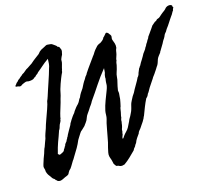

<svg xmlns="http://www.w3.org/2000/svg" viewBox="-110 -879 1172 1052"><g transform="rotate(-15 476.5 -353.5)"><path d="M949.2 -739.3Q948.2 -735.4 949.7 -733.4L953.1 -728.5Q952.1 -726.6 951.2 -724.9Q950.2 -723.1 949.2 -721.2Q947.3 -717.8 947.3 -712.9Q941.9 -706.5 938.5 -699.2Q935.1 -691.9 929.7 -685.5Q923.8 -677.2 918.5 -669.2Q913.1 -661.1 908.2 -653.3Q898.9 -638.2 887.7 -624Q883.3 -618.2 882.3 -615.2Q880.9 -611.3 877.9 -608.4Q870.1 -599.6 868.2 -595.2Q866.2 -590.8 864.3 -585.9Q859.4 -576.2 853.5 -568.4L849.1 -560.5Q847.2 -557.1 844.7 -551.8Q839.8 -543.9 835.9 -537.1Q832.5 -530.8 827.1 -522.5Q825.2 -517.6 822.8 -515.1Q819.8 -512.2 819.3 -507.8Q813.5 -500 807.6 -492.7Q801.8 -485.4 797.9 -476.6Q793.9 -464.8 790.8 -455.1Q787.6 -445.3 780.3 -436.5Q777.3 -431.2 774.4 -426.8Q771.5 -422.4 769 -418.5Q766.6 -415 763.9 -411.1Q761.2 -407.2 758.8 -403.3Q753.9 -395.5 750.5 -392.1Q747.1 -388.7 743.2 -380.9Q735.4 -370.1 728.5 -358.9Q722.2 -348.1 713.9 -336.9Q708 -327.6 705.1 -321.3Q701.7 -314 695.3 -306.6Q691.4 -293.9 680.7 -285.2Q669.9 -263.7 661.1 -241.2Q652.3 -218.8 643.6 -195.3Q639.2 -189.5 638.7 -184.6Q632.3 -173.8 631.3 -171.4Q630.4 -168.5 628.9 -167Q622.1 -157.7 616.2 -148.4Q613.8 -144.5 611.3 -140.9Q608.9 -137.2 606.4 -133.8Q601.6 -127.9 597.2 -122.6Q592.8 -117.2 590.8 -109.4Q583 -98.6 575.7 -87.9Q568.4 -77.1 563.5 -63.5Q556.2 -54.7 552.7 -45.9Q543.9 -37.1 540 -27.3Q523.4 -10.7 507.3 4.9Q491.2 20.5 471.7 34.2Q469.2 34.7 466.8 35.2Q464.4 35.6 461.9 36.6Q457.5 38.1 451.2 37.1Q445.3 36.6 439.9 33.2Q435.1 30.3 428.7 31.2Q421.9 27.3 415 14.6Q413.1 6.3 412.1 1.5Q411.1 -3.9 409.2 -9.8Q406.7 -16.1 405 -21.5Q403.3 -26.9 402.3 -31.2Q400.4 -41 402.8 -53.2L408.2 -78.1Q412.1 -91.8 415.5 -106Q418.9 -120.1 420.9 -133.8Q423.8 -152.3 428.2 -172.9Q432.6 -193.4 435.5 -210Q438.5 -220.7 441.4 -231.4Q444.3 -242.2 444.3 -252.9Q444.3 -267.1 446.3 -277.3Q452.1 -304.7 462.4 -331.5Q472.7 -358.4 482.4 -383.8Q484.4 -388.7 486.3 -395Q488.3 -401.4 489.3 -407.2Q489.7 -411.1 490 -414.6Q490.2 -418 490.2 -421.4Q490.2 -424.8 490.5 -428.2Q490.7 -431.6 491.2 -435.5Q493.2 -442.9 493.2 -447.3Q493.2 -451.2 492.7 -453.1Q492.2 -455.1 493.2 -459Q493.2 -463.9 494.6 -468.8Q495.6 -471.2 496.3 -474.1Q497.1 -477.1 498 -480.5Q499 -488.3 499 -492.2Q499 -495.1 499.3 -498.3Q499.5 -501.5 500 -504.9Q483.9 -484.9 469.2 -465.1Q454.6 -445.3 441.9 -425.8Q429.2 -406.2 415.8 -386.7Q402.3 -367.2 388.7 -347.7Q383.8 -337.4 377 -328.1Q369.6 -318.8 364.3 -309.6Q361.8 -305.7 359.1 -301.5Q356.4 -297.4 353.5 -293.5Q350.6 -289.6 347.9 -285.4Q345.2 -281.2 342.8 -277.3Q340.8 -272.9 339.1 -268.8Q337.4 -264.6 335.9 -260.7Q333 -252 328.1 -246.1Q326.7 -243.7 325 -241.2Q323.2 -238.8 321.3 -236.3Q319.3 -233.9 317.6 -231.4Q315.9 -229 314.5 -226.6L304.2 -216.8Q301.8 -214.4 299.1 -211.9Q296.4 -209.5 293.9 -207Q290 -205.6 283.4 -195.8Q276.9 -186 270.5 -175.5Q264.2 -165 261.7 -161.1Q252.9 -139.6 242.2 -121.1Q231.4 -102.5 219.7 -84Q217.8 -81.1 216.1 -78.1Q214.4 -75.2 212.4 -71.8Q208.5 -64.5 204.1 -59.6Q193.8 -43.9 188 -32.7Q181.2 -20 170.9 -11.7Q168.9 -6.8 166 -3.4Q162.6 0.5 162.1 4.9Q156.7 10.7 148.4 13.7Q138.7 17.1 130.9 21.5Q124 25.4 114.7 28.3Q105.5 31.2 94.7 26.4Q93.3 25.9 90.8 22.5Q88.9 19.5 85.9 19.5Q83.5 13.2 79.6 11.2Q75.7 9.3 71.3 4.9Q69.8 3.4 67.9 0.5Q67.4 -0.5 66.4 -2Q65.4 -3.4 64.5 -4.9Q58.6 -11.7 53.2 -20Q47.9 -28.3 44.9 -39.1Q44.9 -42 44.4 -44.4Q43.9 -46.9 43.9 -50.8Q43.5 -54.2 41.5 -59.1Q40 -63 40 -69.3Q40.5 -73.2 41.5 -76.9Q42.5 -80.6 43.5 -84L47.9 -97.7Q49.8 -105 52.2 -111.6Q54.7 -118.2 57.1 -124.5Q59.6 -130.9 62 -137.7Q64.5 -144.5 66.4 -152.3Q69.8 -164.1 74.2 -171.9Q79.1 -186.5 81.8 -193.4Q84.5 -200.2 89.8 -214.8Q92.8 -230.5 97.2 -242.7L106.4 -268.6Q110.4 -284.2 120.6 -312.3Q130.9 -340.3 140.6 -368.4Q150.4 -396.5 152.3 -411.1Q155.3 -416 157.2 -422.4Q158.2 -425.8 159.2 -428.5Q160.2 -431.2 161.1 -433.6Q165 -447.3 172.6 -469.2Q180.2 -491.2 185.5 -507.8Q192.4 -528.3 198.7 -547.9Q205.1 -567.4 209 -583Q212.9 -591.8 214.4 -606Q215.8 -620.1 215.8 -633.8Q191.9 -617.2 176.3 -603Q168.5 -596.2 160.6 -589.4Q152.8 -582.5 144.5 -576.2Q140.6 -569.8 134.3 -566.4Q129.4 -563.5 123 -555.7Q118.2 -555.2 115.2 -551.3Q112.8 -548.3 107.4 -545.9Q97.2 -542 83 -542Q81.1 -542 77.1 -543Q73.2 -543.9 71.3 -543.9Q66.4 -543.9 59.6 -541L47.9 -536.1Q45.9 -535.2 44.2 -534.2Q42.5 -533.2 41.5 -532.2Q40.5 -531.2 38.8 -530.3Q37.1 -529.3 35.2 -528.3Q30.3 -526.4 26.4 -527.8Q22 -529.8 17.6 -530.3Q12.7 -531.2 10.7 -530.8Q8.3 -530.3 4.9 -534.2Q7.3 -539.6 10.3 -542Q13.2 -544.4 15.6 -549.8Q23.9 -555.2 30.3 -564.5Q35.6 -566.9 38.1 -569.8Q40 -572.3 44.9 -576.2Q48.3 -579.6 51.8 -581.5Q55.2 -583.5 58.6 -587.9Q69.8 -593.3 77.6 -601.1Q85.9 -609.4 96.7 -614.3Q107.9 -621.1 111.8 -624.5Q116.7 -628.4 123 -631.8Q127.9 -635.7 130.4 -638.2Q132.8 -640.6 137.7 -644.5Q142.6 -648.4 147.2 -651.9Q151.9 -655.3 156.2 -658.7L173.8 -671.9Q183.6 -685.5 193.8 -691.4Q204.1 -697.3 214.8 -702.1Q219.7 -705.1 224.6 -707.5Q229.5 -710 235.4 -709Q239.3 -709 240.7 -708.5Q242.2 -708 246.1 -708Q255.4 -708 260.3 -704.1Q266.1 -699.2 271.5 -696.3Q276.4 -692.4 278.8 -690.9Q281.7 -689 284.2 -683.6Q289.1 -683.6 293.9 -678.7Q294.9 -675.8 296.1 -672.9Q297.4 -669.9 298.8 -667.5Q301.8 -662.6 300.8 -654.3Q300.3 -651.9 299.8 -649.7Q299.3 -647.5 298.8 -645Q298.3 -643.1 297.9 -640.6Q297.4 -638.2 296.9 -635.7Q293 -628.9 291 -624Q289.1 -619.1 287.1 -614.3Q285.2 -610.8 285.6 -605.5Q286.1 -602.5 285.2 -595.7Q284.2 -590.8 283 -585.9Q281.7 -581.1 280.3 -576.2Q278.8 -571.3 277.6 -566.2Q276.4 -561 275.4 -555.7Q273.4 -553.2 273.4 -549.3Q273.4 -546.9 272.5 -543Q266.1 -530.8 259 -512.7Q252 -494.6 248 -483.4Q246.1 -476.1 243.7 -469.7Q241.2 -463.4 239.3 -456.1Q238.3 -452.1 237.3 -448Q236.3 -443.8 235.4 -439Q234.4 -434.1 233.4 -429.7Q232.4 -425.3 231.4 -420.9Q228.5 -412.1 226.1 -403.3Q223.6 -394.5 221.7 -385.7Q220.7 -381.8 215.1 -363.8Q209.5 -345.7 204.3 -328.1Q199.2 -310.5 199.2 -307.6Q198.2 -303.7 198.7 -301.8Q199.2 -299.3 196.3 -296.9Q196.3 -289.1 192.9 -282.7Q190.9 -279.3 189.2 -275.9Q187.5 -272.5 185.5 -268.6Q184.1 -264.6 182.9 -261Q181.6 -257.3 180.7 -253.4Q178.2 -244.6 173.8 -239.3Q169.4 -225.6 162.8 -207.5Q156.2 -189.5 152.3 -179.2Q142.6 -152.3 133.8 -116.2Q135.7 -114.3 138.2 -111.8Q140.6 -109.4 142.6 -109.4Q147.5 -109.4 155.3 -114.3Q164.1 -118.2 168 -122.1Q170.4 -124.5 170.9 -127Q171.4 -128.4 171.9 -129.6Q172.4 -130.9 172.9 -131.8Q178.7 -138.7 179.7 -142.6Q180.7 -146.5 183.6 -147.5Q186 -158.7 191.9 -164.1Q198.2 -169.4 201.2 -179.7Q204.6 -182.1 205.1 -186Q205.6 -189.9 209 -192.4Q212.9 -202.6 224.6 -222.9Q236.3 -243.2 241.2 -252Q242.2 -255.4 243.4 -258.5Q244.6 -261.7 246.6 -264.2Q248.5 -266.6 250.2 -269.8Q252 -272.9 253.9 -276.4L265.6 -293.9Q268.6 -298.8 271.5 -301.8Q274.4 -304.7 278.3 -309.6Q280.3 -313.5 281.7 -315.9Q283.2 -318.4 285.2 -321.3L296.9 -336.9Q300.8 -341.8 303.2 -344.2L310.5 -351.6Q318.4 -361.3 321.3 -368.2Q324.7 -377 331.1 -383.8Q335.9 -396.5 342.8 -407.2Q349.6 -418 357.4 -428.7Q363.3 -440.4 369.1 -451.7Q375 -462.9 382.8 -473.6Q388.7 -486.3 397.5 -495.1Q403.3 -506.8 404.3 -506.8Q409.7 -515.1 415 -522.9Q420.4 -530.8 425.8 -538.1Q435.5 -551.3 448.2 -569.3Q450.7 -572.3 452.6 -575.2Q454.6 -578.1 456.5 -581.1Q460.4 -587.4 464.8 -591.8Q472.7 -605.5 480.5 -615.2Q488.3 -625 496.1 -632.8Q507.8 -641.1 511.2 -641.6Q514.6 -642.1 517.6 -644.5Q525.9 -649.9 527.8 -651.9L532.2 -656.2Q534.2 -658.2 536.1 -660.6Q538.1 -663.1 538.1 -666L544.4 -671.9Q547.4 -674.8 548.8 -676.8Q553.7 -681.6 557.1 -686.5Q560.5 -691.4 568.4 -686.5Q572.8 -684.1 576.2 -677.7Q581.5 -672.4 584 -666Q585 -660.6 583.5 -654.8Q582 -647.9 584 -642.6Q585.9 -637.2 587.9 -631.8Q589.8 -626.5 591.8 -621.1Q595.7 -608.9 593.8 -594.7Q589.8 -587.4 588.4 -578.6Q587.9 -573.7 586.9 -569.1Q585.9 -564.5 585 -559.6Q582 -547.4 579.1 -541Q576.2 -534.7 577.1 -528.3Q572.8 -519 572.3 -511.7Q571.8 -503.4 569.3 -495.1Q565.9 -479 561.5 -467.3Q556.6 -454.1 555.7 -439.5Q555.2 -425.8 549.8 -406.7Q547.4 -397.5 545.7 -388.9Q543.9 -380.4 543 -373Q541 -366.7 542.5 -361.8Q543.9 -357.4 543.9 -351.6Q542 -337.9 542 -329.6Q542 -326.2 541.7 -323Q541.5 -319.8 541 -316.4Q540.5 -314 540 -311.3Q539.6 -308.6 539.1 -306.2Q538.6 -303.7 538.1 -301Q537.6 -298.3 537.1 -295.9Q535.2 -289.6 534.2 -282.7Q533.7 -277.3 530.3 -271.5Q529.3 -265.6 528.3 -259.8Q527.3 -253.9 526.4 -247.6Q523.9 -233.4 521.5 -225.6Q522.5 -221.7 521 -218.3Q519 -213.4 518.6 -210.9Q516.6 -206.1 517.1 -200.2Q517.6 -194.3 515.6 -189.5L514.2 -178.2Q513.2 -170.9 511.7 -167Q506.3 -154.3 507.3 -147.5Q507.8 -141.1 504.9 -135.7Q505.9 -127.4 501.5 -119.6Q497.1 -111.3 499 -103.5Q503.9 -106.9 506.8 -112.3Q508.3 -114.7 510 -117.2Q511.7 -119.6 513.7 -122.1Q515.6 -125.5 520.5 -130.4Q522.5 -132.3 524.4 -134.3Q526.4 -136.2 528.3 -138.7Q536.1 -146.5 542 -157.2Q547.9 -168 552.7 -178.7Q554.7 -181.6 557.1 -187.5Q559.6 -193.4 561.5 -198.2Q571.3 -213.4 579.1 -231.4Q581.1 -235.4 582.5 -238.8Q584 -242.2 585 -246.1Q586.4 -250.5 587.6 -254.9Q588.9 -259.3 589.8 -263.7Q590.8 -268.1 592 -272.5Q593.3 -276.9 594.7 -281.2Q596.2 -283.7 598.1 -288.6Q600.1 -293.5 601.6 -295.9Q611.8 -317.4 623 -332Q630.4 -347.7 644.3 -370.8Q658.2 -394 665 -409.2Q668.5 -411.6 669.4 -414.6Q670.9 -418.5 672.9 -420.9Q675.8 -432.6 679.2 -439Q682.1 -445.3 685.5 -454.1Q688.5 -456.5 689.9 -460Q691.4 -463.9 694.3 -465.8Q697.8 -474.1 702.6 -481.4L711.9 -496.1Q718.3 -505.9 721.7 -512.7Q727.5 -524.4 728.5 -525.4Q732.9 -530.3 737.3 -537.4Q741.7 -544.4 744.1 -546.9Q748.5 -557.1 751 -559.3Q753.4 -561.5 757.8 -572.3Q766.1 -583.5 766.6 -585.9Q767.1 -588.4 774.4 -598.6Q776.9 -601.1 777.3 -604.5Q778.3 -608.4 780.3 -610.4Q789.6 -622.6 791.5 -626Q793.9 -630.4 796.9 -633.8Q801.8 -640.6 806.6 -647.5Q811.5 -654.3 816.4 -662.1Q821.3 -667 826.2 -670.4Q831.5 -674.3 835.9 -678.7Q842.3 -678.7 849.6 -688.5Q861.8 -691.4 869.6 -699.2Q873.5 -703.1 878.2 -707Q882.8 -710.9 887.7 -714.8Q894.5 -719.7 900.9 -724.6Q907.2 -729.5 912.1 -736.3Q920.9 -744.1 932.1 -745.1Q943.4 -746.1 949.2 -739.3Z"/></g></svg>

Font: Fasthand
Style: Regular
Weight: 400
Designer: Danh Hong
Version: Version 8.002; ttfautohint (v1.8.3)